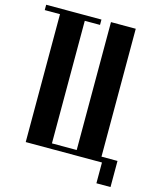

<svg xmlns="http://www.w3.org/2000/svg" viewBox="-130 -781 793 973"><g transform="rotate(15 267.0 -295.0)"><path d="M70 -671H-10V-699H280V-671H200V-28H330V-699H460V-28H544V109H470V0H70Z"/></g></svg>

Font: Moniqa Black Heading
Style: Regular
Weight: 900
Designer: Rajesh Rajput
Foundry: Rajesh Rajput
Version: Version 1.000